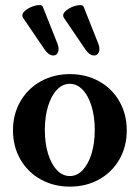

<svg xmlns="http://www.w3.org/2000/svg" viewBox="-20 -712 541 744"><path d="M30.3 -207Q30.3 -269 58.8 -318.8Q87.4 -368.7 137.7 -396.7Q188.1 -424.8 251 -424.8Q313.9 -424.8 364.2 -396.7Q414.6 -368.7 442.9 -318.8Q471.2 -269 471.2 -207Q471.2 -144.5 442.9 -94.7Q414.6 -44.9 364.2 -16.8Q313.9 11.2 251 11.2Q188.1 11.2 137.7 -16.8Q87.4 -44.9 58.8 -94.7Q30.3 -144.5 30.3 -207ZM347.2 -208.6Q347.2 -259.8 334.8 -300.5Q322.3 -341.2 300.3 -364.2Q278.3 -387.2 250.5 -387.2Q222.7 -387.2 200.6 -364.2Q178.6 -341.1 166.2 -300.4Q153.8 -259.6 153.8 -208.4Q153.8 -157.2 166.2 -116.5Q178.6 -75.8 200.6 -52.8Q222.6 -29.8 250.5 -29.8Q278.3 -29.8 300.3 -52.8Q322.3 -75.9 334.8 -116.6Q347.2 -157.3 347.2 -208.6ZM146 -685.5 202.6 -543Q210.9 -522 204.1 -508.3Q197.3 -494.6 181.9 -497.3Q166.5 -500 152.3 -521L69.3 -643.1Q61 -657.2 78.4 -671.4Q95.7 -685.5 118.9 -690.7Q142.1 -695.8 146 -685.5ZM304.2 -685.5 360.8 -543Q369.1 -522 362.3 -508.3Q355.5 -494.6 340.1 -497.3Q324.7 -500 310.5 -521L227.5 -643.1Q219.2 -657.2 236.6 -671.4Q253.9 -685.5 277.1 -690.7Q300.3 -695.8 304.2 -685.5Z"/></svg>

Font: Junicode Two Beta VF
Style: Regular
Weight: 400
Designer: Peter S. Baker
Foundry: Briery Creek Software
Version: Version 1.031 beta; ttfautohint (v1.8.1.43-b0c9)